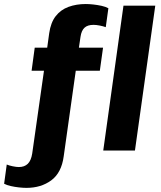

<svg xmlns="http://www.w3.org/2000/svg" viewBox="-114 -748 798 954"><path d="M17.5 185.5Q1 185.5 -19.8 183.2Q-40.5 181 -60.2 176.5Q-80 172 -93.5 165L-80.5 69.5Q-69 74.5 -50.8 78.2Q-32.5 82 -20.5 82Q7.5 82 24 66Q40.5 50 46 15L104.5 -396.5H43L58.5 -511H120.5L130.5 -583Q138 -636 162.8 -667.8Q187.5 -699.5 226.2 -713.8Q265 -728 312 -728Q328 -728 349 -725.8Q370 -723.5 390.8 -719Q411.5 -714.5 424.5 -707L411.5 -613Q399.5 -617.5 381.8 -621Q364 -624.5 351 -624.5Q321 -624.5 305.8 -610.2Q290.5 -596 286 -565L278 -511H398L382 -396.5H262.5L202.5 29Q191.5 110.5 140.8 148Q90 185.5 17.5 185.5ZM399 0 499.5 -720H657.5L556.5 0Z"/></svg>

Font: Chivo Medium
Style: Italic
Weight: 500
Italic angle: -8.05°
Designer: Hector Gatti
Foundry: Omnibus-Type
Version: Version 2.002